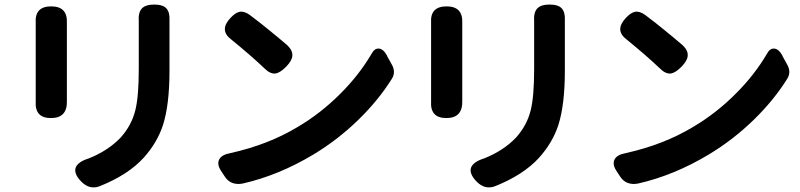

<svg xmlns="http://www.w3.org/2000/svg" viewBox="-20 -786 3516 844"><path d="M337 12Q303 -23 313 -50Q323 -75 371 -90Q456 -124 511 -182Q559 -236 575 -302Q590 -362 590 -482V-668Q590 -680 590 -691Q587 -730 603 -748Q619 -766 658 -766Q696 -766 711.5 -749Q727 -732 725 -695Q725 -682 725 -668V-571V-474Q725 -325 696 -235Q671 -159 612 -93Q543 -17 417 33Q373 49 337 12ZM204 -267Q132 -267 137 -341Q137 -347 137 -353V-683Q137 -684 137 -685Q132 -758 205 -758Q277 -758 274 -686Q274 -685 274 -683V-517V-352Q274 -348 274 -344Q277 -267 204 -267Z M968 -10 951 -36Q933 -64 943.5 -85Q954 -106 993 -113Q1159 -150 1287 -227Q1391 -288 1478 -376Q1559 -457 1613 -549Q1626 -574 1645.5 -572.5Q1665 -571 1681 -542L1682 -539L1703 -501Q1720 -470 1704 -442Q1645 -347 1557 -261Q1466 -172 1358 -107Q1205 -15 1046 21Q994 30 968 -10ZM1143 -485Q1083 -542 997 -612Q942 -653 993 -707Q1014 -730 1033 -734Q1053 -738 1077 -721Q1124 -686 1165 -652Q1201 -623 1243 -587Q1267 -564 1265 -541Q1264 -520 1239 -494Q1212 -466 1191 -463Q1168 -460 1143 -485Z M2075 12Q2041 -23 2051 -50Q2061 -75 2109 -90Q2194 -124 2249 -182Q2297 -236 2313 -302Q2328 -362 2328 -482V-668Q2328 -680 2328 -691Q2325 -730 2341 -748Q2357 -766 2396 -766Q2434 -766 2449.5 -749Q2465 -732 2463 -695Q2463 -682 2463 -668V-571V-474Q2463 -325 2434 -235Q2409 -159 2350 -93Q2281 -17 2155 33Q2111 49 2075 12ZM1942 -267Q1870 -267 1875 -341Q1875 -347 1875 -353V-683Q1875 -684 1875 -685Q1870 -758 1943 -758Q2015 -758 2012 -686Q2012 -685 2012 -683V-517V-352Q2012 -348 2012 -344Q2015 -267 1942 -267Z M2706 -10 2689 -36Q2671 -64 2681.5 -85Q2692 -106 2731 -113Q2897 -150 3025 -227Q3129 -288 3216 -376Q3297 -457 3351 -549Q3364 -574 3383.5 -572.5Q3403 -571 3419 -542L3420 -539L3441 -501Q3458 -470 3442 -442Q3383 -347 3295 -261Q3204 -172 3096 -107Q2943 -15 2784 21Q2732 30 2706 -10ZM2881 -485Q2821 -542 2735 -612Q2680 -653 2731 -707Q2752 -730 2771 -734Q2791 -738 2815 -721Q2862 -686 2903 -652Q2939 -623 2981 -587Q3005 -564 3003 -541Q3002 -520 2977 -494Q2950 -466 2929 -463Q2906 -460 2881 -485Z"/></svg>

Font: GenSenRounded TW B
Style: Regular
Weight: 700
Version: Version 1.501;PS 1;hotconv 16.6.51;makeotf.lib2.5.65220